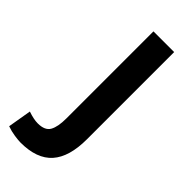

<svg xmlns="http://www.w3.org/2000/svg" viewBox="-318 -574 813 813"><g transform="rotate(45 88.5 -167.5)"><path d="M2 198Q99 198 145 146.5Q191 95 191 -11V-533H67V-11Q67 38 53 63.5Q39 89 -4 89Q-28 89 -63 77L-81 183Q-59 191 -35 194.5Q-11 198 2 198Z"/></g></svg>

Font: Repo DemiBold
Style: Regular
Weight: 600
Designer: Stefan Peev
Foundry: Context Ltd
Version: Version 1.502